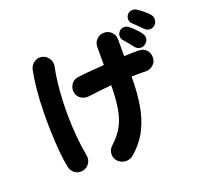

<svg xmlns="http://www.w3.org/2000/svg" viewBox="-153 -1042 1325 1267"><g transform="rotate(-20 510.0 -408.5)"><path d="M575 34Q552 54 520.5 52.5Q489 51 467 29Q445 6 447 -24.5Q449 -55 472 -76Q521 -120 548.5 -168.5Q576 -217 588 -284.5Q600 -352 601 -451Q556 -447 514.5 -442.5Q473 -438 440 -433Q409 -429 384 -444.5Q359 -460 353 -491Q348 -521 365 -546.5Q382 -572 413 -576Q448 -581 497.5 -585Q547 -589 601 -593V-719Q601 -750 622 -771.5Q643 -793 674 -793Q705 -793 726 -771.5Q747 -750 747 -719V-602Q777 -604 804 -604.5Q831 -605 852 -604Q883 -604 903.5 -581.5Q924 -559 922 -528Q921 -497 898 -477.5Q875 -458 844 -459Q801 -461 747 -459Q747 -357 733.5 -268Q720 -179 683.5 -104Q647 -29 575 34ZM233 15Q203 21 178 4Q153 -13 147 -43Q137 -89 131 -154Q125 -219 122.5 -294Q120 -369 121.5 -446Q123 -523 130 -595Q137 -667 149 -725Q156 -755 181 -772Q206 -789 236 -783Q266 -776 282 -750Q298 -724 292 -694Q277 -622 270 -538.5Q263 -455 263.5 -370Q264 -285 271 -208.5Q278 -132 290 -73Q296 -43 280 -17.5Q264 8 233 15ZM934 -725Q924 -736 902 -757Q880 -778 865 -793Q855 -803 854.5 -821.5Q854 -840 867 -855Q878 -867 895.5 -869.5Q913 -872 929 -863Q946 -852 969 -833.5Q992 -815 1006 -799Q1020 -783 1020 -763.5Q1020 -744 1006 -727Q993 -712 971 -711Q949 -710 934 -725ZM905 -630Q890 -616 868.5 -617Q847 -618 833 -635Q824 -647 805 -670Q786 -693 772 -709Q763 -720 764 -738.5Q765 -757 780 -771Q792 -782 810 -782.5Q828 -783 842 -772Q858 -760 878.5 -739.5Q899 -719 912 -701Q925 -684 923.5 -664Q922 -644 905 -630Z"/></g></svg>

Font: Zen Maru Gothic Black
Style: Regular
Weight: 900
Designer: Yoshimichi Ohira
Foundry: Positype
Version: Version 1.001